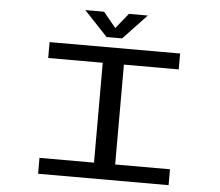

<svg xmlns="http://www.w3.org/2000/svg" viewBox="-58 -952 1167 1017"><g transform="rotate(5 525.0 -443.0)"><path d="M687 -885.5 562 -753H479.5L354.5 -885.5H454.5L521 -804.5L586.5 -885.5ZM875 -615.5H583.5V-84.5H875V0H181V-84.5H471V-615.5H181V-700H875Z"/></g></svg>

Font: League Mono Extended
Style: Regular
Weight: 400
Width: 9
Designer: Tyler Finck
Foundry: The League of Moveable Type / Tyler Finck
Version: Version 2.210